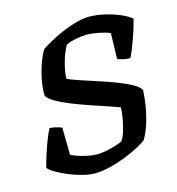

<svg xmlns="http://www.w3.org/2000/svg" viewBox="-107 -812 832 904"><g transform="rotate(-15 309.0 -360.0)"><path d="M244 0Q221 0 189.5 -7.5Q158 -15 126 -28Q94 -41 68 -55.5Q42 -70 30 -84Q36 -109 47 -143.5Q58 -178 70.5 -210.5Q83 -243 93 -261Q110 -261 126 -256.5Q142 -252 152 -248L154 -115Q176 -103 213.5 -93.5Q251 -84 279 -84Q298 -84 321.5 -88.5Q345 -93 367 -99.5Q389 -106 403 -113Q416 -130 424.5 -159.5Q433 -189 438 -219Q443 -249 443 -269Q428 -275 392 -287Q356 -299 311.5 -314Q267 -329 224 -346Q181 -363 150 -380.5Q119 -398 111 -414Q109 -436 113 -466Q117 -496 125.5 -527.5Q134 -559 145 -586Q156 -613 167 -628Q196 -648 239.5 -669.5Q283 -691 328.5 -705.5Q374 -720 407 -720Q442 -720 482 -711Q522 -702 556 -687.5Q590 -673 609 -657Q605 -641 597.5 -616Q590 -591 580.5 -564.5Q571 -538 562 -515.5Q553 -493 546 -481Q526 -481 509.5 -485.5Q493 -490 485 -493L488 -619Q466 -628 434 -634.5Q402 -641 375 -641Q356 -641 326.5 -636Q297 -631 274 -620Q256 -589 243.5 -544.5Q231 -500 230 -465Q246 -457 281.5 -445Q317 -433 362 -418.5Q407 -404 450 -388Q493 -372 524.5 -355Q556 -338 565 -321Q564 -285 557 -243.5Q550 -202 537.5 -162Q525 -122 507 -92Q494 -81 465 -65.5Q436 -50 398.5 -35Q361 -20 320.5 -10Q280 0 244 0Z"/></g></svg>

Font: Texturina SemiBold
Style: Italic
Weight: 600
Italic angle: -11°
Designer: Guillermo Torres Carreño
Foundry: Omnibus-Type
Version: Version 1.002; ttfautohint (v1.8.3)